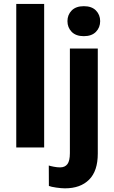

<svg xmlns="http://www.w3.org/2000/svg" viewBox="-20 -768 592 1000"><path d="M64.7 0V-747.6H210V0ZM234.6 200.4 234.1 94Q242.2 96.9 260 100.3Q277.8 103.8 292.7 103.8Q318.4 103.8 331.2 86.7Q344 69.6 344 29.5V-515.1H489.3V32.2Q489.3 122.6 444.1 167.7Q398.9 212.9 318.4 212.9Q300.3 212.9 272.9 209Q245.6 205.1 234.6 200.4ZM331.3 -658Q331.3 -690.9 353.4 -713.4Q375.5 -735.8 416.7 -735.8Q457.8 -735.8 479.7 -713.4Q501.7 -690.9 501.7 -658Q501.7 -624.8 479.7 -602.2Q457.6 -579.6 416.5 -579.6Q375.4 -579.6 353.3 -602.2Q331.3 -624.8 331.3 -658Z"/></svg>

Font: RobotoFlex
Style: Regular
Weight: 400
Designer: Berlow after Robertson
Foundry: Google
Version: Version 2.136